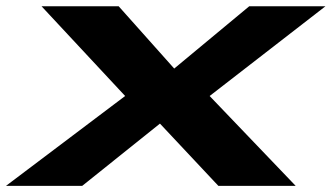

<svg xmlns="http://www.w3.org/2000/svg" viewBox="-54 -606 1082 626"><path d="M-34.5 0 354 -293 81.5 -585.5H333L514 -382.5L758.5 -585.5H1007L629.5 -293L910 0H658L467.5 -203L214 0Z"/></svg>

Font: Anybody UltraExpanded Regular
Style: Bold Italic
Weight: 700
Width: 9
Italic angle: -10°
Designer: Tyler Finck
Foundry: Etcetera Type Company
Version: Version 1.010; ttfautohint (v1.8.3) -l 8 -r 50 -G 200 -x 14 